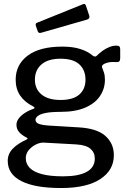

<svg xmlns="http://www.w3.org/2000/svg" viewBox="-20 -773 651 968"><path d="M567 -543Q577 -543 581.5 -539Q586 -535 586 -525V-480Q586 -469 581.5 -464Q577 -459 566 -460Q550 -461 538 -460Q526 -459 515 -455Q490 -447 495 -432Q499 -422 504 -407.5Q509 -393 509 -371Q509 -327 485 -290Q461 -253 411 -231Q361 -209 285 -209Q238 -209 210.5 -203.5Q183 -198 171 -188.5Q159 -179 159 -169Q159 -154 178.5 -147.5Q198 -141 242 -139L375 -131Q468 -126 511 -88Q554 -50 554 10Q554 85 485.5 130Q417 175 288 175Q156 175 87.5 140Q19 105 19 38Q19 3 44 -23Q69 -49 113 -69Q125 -74 113 -80Q91 -91 77 -106.5Q63 -122 63 -144Q63 -160 73.5 -174.5Q84 -189 103 -202Q122 -215 148 -224Q153 -226 154 -229Q155 -232 148 -236Q104 -258 81.5 -291.5Q59 -325 59 -371Q59 -447 119.5 -492.5Q180 -538 294 -538Q347 -538 384.5 -526Q422 -514 447 -493Q453 -488 459 -488Q465 -488 470 -494Q482 -506 498 -517.5Q514 -529 532 -536Q550 -543 567 -543ZM285 -269Q349 -269 380 -296.5Q411 -324 411 -371Q411 -420 380 -448.5Q349 -477 285 -477Q223 -477 189.5 -448.5Q156 -420 156 -371Q156 -324 189.5 -296.5Q223 -269 285 -269ZM201 -54Q183 -55 162 -45Q141 -35 125.5 -17Q110 1 110 25Q110 53 130 73.5Q150 94 191.5 105Q233 116 298 116Q376 116 417 93.5Q458 71 458 26Q458 -4 436 -23Q414 -42 364 -45ZM413 -745 430 -694Q435 -679 418 -674L188 -608Q181 -606 177 -607.5Q173 -609 170 -616L161 -642Q157 -655 166 -658L399 -752Q409 -756 413 -745Z"/></svg>

Font: Libre Franklin Thin Medium
Style: Regular
Weight: 500
Version: Version 3.000